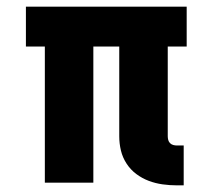

<svg xmlns="http://www.w3.org/2000/svg" viewBox="-20 -550 640 578"><path d="M513 8Q491 8 469.5 5Q448 2 428 -5.5Q408 -13 390.5 -26Q373 -39 361 -57.5Q349 -76 344 -97Q339 -118 339 -140V-410H261V0H115V-410H58V-530H542V-410H485V-140Q485 -134 486.5 -128.5Q488 -123 492 -119Q496 -115 501.5 -113.5Q507 -112 513 -112H533V8Z"/></svg>

Font: Iosevka Curly Heavy Extended
Style: Regular
Weight: 900
Width: 7
Monospace: yes
Designer: Belleve Invis
Foundry: Belleve Invis
Version: Version 11.1.0; ttfautohint (v1.8.3)